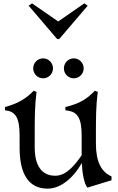

<svg xmlns="http://www.w3.org/2000/svg" viewBox="-20 -1110 705 1145"><path d="M264 15C338 15 414 -43 468 -138C470 -82 481 -16 501 9L645 -35V-58C585 -84 552 -144 552 -253V-301C552 -407 552 -477 563 -562L546 -569C501 -523 460 -493 370 -472V-452C445 -446 467 -406 467 -297V-184C424 -122 374 -62 310 -62C228 -62 187 -123 187 -231V-301C187 -407 187 -477 198 -562L181 -569C136 -523 90 -493 10 -472V-452C75 -446 97 -406 97 -297V-227C97 -71 152 15 264 15ZM420 -643C453 -643 479 -670 479 -702C479 -735 453 -762 420 -762C387 -762 361 -735 361 -702C361 -670 387 -643 420 -643ZM237 -643C270 -643 296 -670 296 -702C296 -735 270 -762 237 -762C204 -762 178 -735 178 -702C178 -670 204 -643 237 -643ZM151 -1076 321 -877H333L503 -1076L483 -1090L327 -982L171 -1090Z"/></svg>

Font: Basteleur Moonlight
Style: Regular
Weight: 300
Designer: Keussel
Foundry: Keussel Studio
Version: Version 1.300;Glyphs 3.2 (3192)